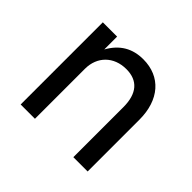

<svg xmlns="http://www.w3.org/2000/svg" viewBox="-118 -615 760 760"><g transform="rotate(45 262.5 -235.0)"><path d="M370 -280V0H450V-290C450 -401 389 -470 292 -470C232 -470 186 -444 155 -388V-460H75V0H155V-280C155 -348 202 -395 272 -395C336 -395 370 -356 370 -280Z"/></g></svg>

Font: Jost
Style: Regular
Weight: 400
Version: Version 3.710